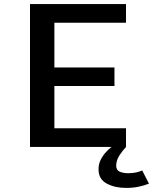

<svg xmlns="http://www.w3.org/2000/svg" viewBox="-20 -720 750 941"><path d="M597.5 -608.5H246.5V-389.5H541V-298.5H246.5V-91.5H597.5V0H127V-700H597.5ZM598 0Q585 13 567.2 38.8Q549.5 64.5 549.5 92.5Q549.5 114 567 121.5Q584.5 129 609 129Q632 129 649.8 124.5Q667.5 120 677 115.5L710 180Q688 189 660 195Q632 201 598 201Q542.5 201 502.8 179.5Q463 158 463 110Q463 83.5 474 62Q485 40.5 500 24.8Q515 9 526.5 0Z"/></svg>

Font: League Mono Medium
Style: Regular
Weight: 500
Width: 6
Designer: Tyler Finck
Foundry: The League of Moveable Type / Tyler Finck
Version: Version 2.300;RELEASE